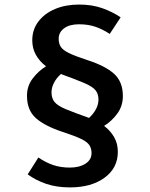

<svg xmlns="http://www.w3.org/2000/svg" viewBox="-20 -742 655 839"><path d="M325.6 -722.1Q382.1 -722.1 426.4 -706.4Q470.8 -690.8 507.2 -666.2L459.5 -593.8Q428.2 -614.4 396.7 -625.1Q365.1 -635.9 325.1 -635.9Q284.1 -635.9 260.3 -618.5Q236.4 -601 236.4 -572.3Q236.4 -551.8 245.6 -537.4Q254.9 -523.1 281.5 -510Q308.2 -496.9 360 -480Q440 -454.4 478.5 -419.5Q516.9 -384.6 516.9 -322.1Q516.9 -279 492.8 -245.9Q468.7 -212.8 434.9 -191.8Q462.6 -170.8 478.7 -142.8Q494.9 -114.9 494.9 -78.5Q494.9 -7.7 436.9 34.6Q379 76.9 285.6 76.9Q227.2 76.9 181.5 61.3Q135.9 45.6 101 20L147.7 -53.8Q179 -32.3 211.8 -21Q244.6 -9.7 285.1 -9.7Q326.7 -9.7 353.3 -26.7Q380 -43.6 380 -72.8Q380 -93.3 370.5 -107.7Q361 -122.1 334.1 -135.1Q307.2 -148.2 254.9 -165.1Q175.4 -191.3 136.7 -225.9Q97.9 -260.5 97.9 -323.6Q97.9 -366.2 122.6 -398.7Q147.2 -431.3 181 -452.3Q152.3 -474.4 136.7 -502.6Q121 -530.8 121 -565.6Q121 -612.8 147.7 -647.9Q174.4 -683.1 220.5 -702.6Q266.7 -722.1 325.6 -722.1ZM246.2 -418.5Q225.6 -400 215.4 -379.2Q205.1 -358.5 205.1 -339Q205.1 -312.3 218.5 -296.2Q231.8 -280 267.2 -265.1Q302.6 -250.3 369.2 -226.7Q410.3 -265.6 410.3 -307.2Q410.3 -332.3 396.9 -348.2Q383.6 -364.1 348.2 -379.2Q312.8 -394.4 246.2 -418.5Z"/></svg>

Font: Fira Code Medium
Style: Regular
Weight: 500
Designer: Carrois Corporate, Edenspiekermann AG, Nikita Prokopov
Foundry: Carrois Corporate, Edenspiekermann AG, Nikita Prokopov
Version: Version 6.002